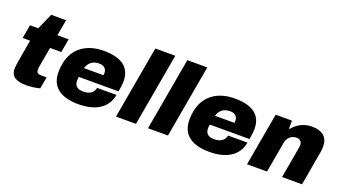

<svg xmlns="http://www.w3.org/2000/svg" viewBox="-59 -1256 3200 1798"><g transform="rotate(20 1541.5 -356.5)"><path d="M236 12C271 12 333 5 367 -6L388 -123H332C296 -123 286 -138 286 -164C286 -176 288 -190 291 -207L324 -393H436L460 -528H348L376 -688H228L157 -528H75L51 -393H125L91 -197C81 -140 78 -112 78 -96C78 -14 140 12 236 12Z M752 12C933 12 1038 -66 1059 -192H866C858 -149 826 -115 755 -115C692 -115 666 -143 666 -194C666 -205 668 -220 670 -230H1066C1076 -289 1078 -312 1078 -334C1078 -475 981 -540 807 -540C640 -540 511 -457 482 -289C477 -263 475 -236 475 -207C475 -57 580 12 752 12ZM687 -324C704 -379 741 -413 808 -413C856 -413 883 -388 883 -345C883 -339 882 -331 881 -324Z M1124 0H1323L1451 -725H1252Z M1443 0H1642L1770 -725H1571Z M2057 12C2238 12 2343 -66 2364 -192H2171C2163 -149 2131 -115 2060 -115C1997 -115 1971 -143 1971 -194C1971 -205 1973 -220 1975 -230H2371C2381 -289 2383 -312 2383 -334C2383 -475 2286 -540 2112 -540C1945 -540 1816 -457 1787 -289C1782 -263 1780 -236 1780 -207C1780 -57 1885 12 2057 12ZM1992 -324C2009 -379 2046 -413 2113 -413C2161 -413 2188 -388 2188 -345C2188 -339 2187 -331 2186 -324Z M2430 0H2629L2684 -310C2692 -355 2730 -393 2781 -393C2818 -393 2837 -371 2837 -337C2837 -331 2836 -325 2835 -318L2779 0H2978L3038 -342C3041 -362 3043 -380 3043 -398C3043 -488 2992 -540 2881 -540C2810 -540 2742 -510 2692 -448H2685V-528H2523Z"/></g></svg>

Font: Archivo Black
Style: Italic
Weight: 900
Italic angle: -10°
Designer: Hector Gatti
Foundry: Omnibus-Type
Version: Version 2.001